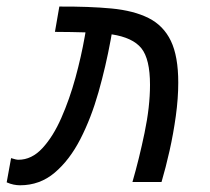

<svg xmlns="http://www.w3.org/2000/svg" viewBox="-25 -547 631 577"><path d="M373 0Q393.1 -69.3 409.4 -147.7Q425.8 -226.1 425.8 -292Q425.8 -369.6 399.9 -401.9Q374 -434.1 310.5 -443.8L307.6 -427.2Q293 -347.7 271 -270Q249 -192.4 216.6 -129.2Q184.1 -65.9 139.4 -28.1Q94.7 9.8 35.2 9.8Q25.9 9.8 16.1 7.8Q6.3 5.9 -4.9 1L8.3 -71.8Q23.4 -66.9 30.3 -66.9Q70.3 -66.9 102.5 -101.8Q134.8 -136.7 159.4 -192.9Q184.1 -249 201.7 -313.2Q219.2 -377.4 229.5 -436L231.9 -449.7Q211.4 -450.2 188.5 -450.7Q165.5 -451.2 140.1 -451.2L153.3 -527.3Q243.2 -527.8 310.1 -521.5Q377 -515.1 421.6 -492.7Q466.3 -470.2 488.5 -424.1Q510.7 -377.9 510.7 -298.8Q510.7 -251.5 503.4 -198.5Q496.1 -145.5 484.6 -94.2Q473.1 -43 460.4 0Z"/></svg>

Font: Cascadia Mono PL SemiLight
Style: Italic
Weight: 350
Italic angle: -10°
Monospace: yes
Designer: Aaron Bell
Foundry: Saja Typeworks
Version: Version 2404.023; ttfautohint (v1.8.4)